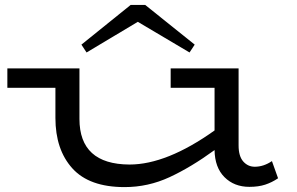

<svg xmlns="http://www.w3.org/2000/svg" viewBox="-20 -750 1210 783"><path d="M1114 -23Q1089 -6 1061.5 3Q1034 12 997 12Q935 12 895.5 -27.5Q856 -67 855 -138Q759 -68 671.5 -27.5Q584 13 488 13Q344 13 275 -63.5Q206 -140 206 -269V-392H10V-471H304V-265Q304 -80 508 -79Q660 -79 855 -218V-392H676V-471H953V-157Q953 -113 972 -91.5Q991 -70 1019 -70Q1055 -70 1089 -93ZM312 -568 513 -730H572L774 -568L753 -536L542 -661L333 -536Z"/></svg>

Font: BioRhyme Expanded
Style: Regular
Weight: 400
Width: 7
Designer: Aoife Mooney
Foundry: Aoife Mooney Type
Version: Version 1.001